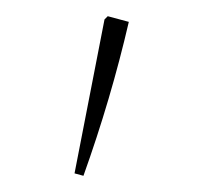

<svg xmlns="http://www.w3.org/2000/svg" viewBox="-20 -736 244 237"><path d="M83 -519 72 -522 109 -712 113 -716 139 -709Q117 -614 83 -519Z"/></svg>

Font: Piazzolla Thin
Style: Regular
Weight: 100
Designer: Juan Pablo del Peral
Foundry: Huerta Tipografica
Version: Version 1.330